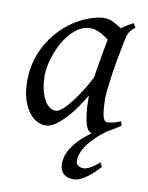

<svg xmlns="http://www.w3.org/2000/svg" viewBox="-78 -514 607 789"><g transform="rotate(10 225.0 -119.5)"><path d="M293.9 -209.5Q297.4 -231.9 301.5 -256.6Q305.7 -281.2 309.6 -303.5Q313.5 -325.7 316.9 -343.8Q320.3 -361.8 321.8 -371.1V-372.1Q314.5 -377.9 305.7 -383.8Q296.9 -389.6 287.1 -394.5Q277.3 -399.4 266.6 -402.6Q255.9 -405.8 244.1 -405.8Q221.7 -405.8 201.9 -394.8Q182.1 -383.8 165.3 -365.7Q148.4 -347.7 135 -324.5Q121.6 -301.3 112.3 -276.6Q103 -252 97.9 -228Q92.8 -204.1 92.8 -185.1Q92.8 -153.3 98.1 -127.9Q103.5 -102.5 112.8 -84.5Q122.1 -66.4 134.8 -56.6Q147.5 -46.9 162.1 -46.9Q173.8 -46.9 190.4 -61.5Q207 -76.2 225.3 -99.6Q243.7 -123 261.7 -152.1Q279.8 -181.2 293.9 -209.5ZM400.9 -411.1Q399.9 -410.2 399.9 -410.2Q396.5 -403.3 394 -394Q391.6 -384.8 389.2 -371.1Q381.8 -335.9 375.2 -299.1Q368.7 -262.2 364 -229.5Q359.4 -196.8 356.7 -171.9Q354 -147 354 -136.2Q354 -108.4 355.7 -89.4Q357.4 -70.3 360.4 -58.8Q363.3 -47.4 367.7 -42.2Q372.1 -37.1 377.9 -37.1Q387.7 -37.1 401.1 -39.8Q414.6 -42.5 434.1 -50.8L439.9 -33.2Q397.5 -5.4 371.3 7.3Q345.2 20 331.1 20Q322.3 20 314.2 13.9Q306.2 7.8 299.8 -9Q293.5 -25.9 289.8 -55.7Q286.1 -85.4 286.1 -132.8Q273.4 -110.4 255.1 -83.7Q236.8 -57.1 215.8 -33.9Q194.8 -10.7 172.6 4.6Q150.4 20 129.9 20Q113.8 20 95.5 10.7Q77.1 1.5 61.8 -18.8Q46.4 -39.1 36.1 -71Q25.9 -103 25.9 -148.9Q25.9 -187.5 34.9 -224.4Q43.9 -261.2 62 -294.9Q80.1 -328.6 106.2 -358.2Q132.3 -387.7 167 -411.1Q180.2 -419.9 196 -428.2Q211.9 -436.5 228.8 -442.9Q245.6 -449.2 262.2 -453.1Q278.8 -457 293.9 -457Q304.2 -457 314 -454.3Q323.7 -451.7 332.8 -447.3Q341.8 -442.9 350.6 -437.5Q359.4 -432.1 367.2 -427.2Q378.4 -435.5 390.9 -443.1Q403.3 -450.7 416 -457L425.8 -439.9Q416 -432.1 410.2 -426Q404.3 -419.9 400.4 -411.1H400.9ZM389.6 147Q378.4 160.2 365 172.9Q351.6 185.5 337.6 195.6Q323.7 205.6 309.8 211.7Q295.9 217.8 283.7 217.8Q272.5 217.8 262 215.1Q251.5 212.4 243.4 206.1Q235.4 199.7 230.5 189Q225.6 178.2 225.6 162.1Q225.6 133.8 239.3 108.4Q252.9 83 274.4 60.8Q295.9 38.6 322.3 20.3Q348.6 2 374 -12.2L398.4 -9.3Q378.4 3.9 357.9 21.2Q337.4 38.6 320.8 57.9Q304.2 77.1 293.9 98.1Q283.7 119.1 283.7 140.1Q283.7 152.8 293 159.4Q302.2 166 316.4 166Q327.1 166 343.5 157.2Q359.9 148.4 380.4 129.9L389.6 147Z"/></g></svg>

Font: Gentium
Style: Italic
Weight: 400
Italic angle: -7°
Designer: J. Victor Gaultney
Version: Version 1.02; 2005; OFL release